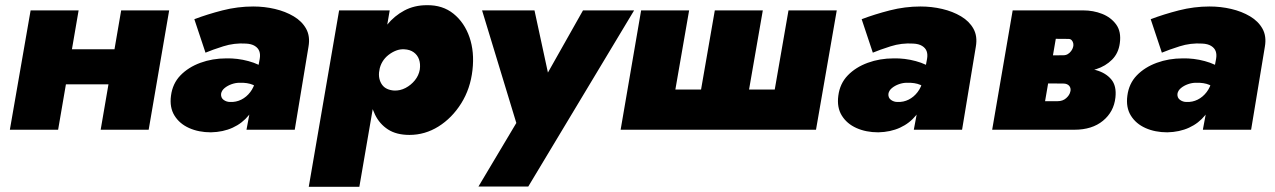

<svg xmlns="http://www.w3.org/2000/svg" viewBox="-20 -500 4915 740"><path d="M94 -175H478L502 -310H118ZM447 -460 368 0H553L632 -460ZM98 -460 18 0H204L283 -460Z M832 -138Q834 -151 845.5 -160.5Q857 -170 872.5 -175.5Q888 -181 903 -181Q934 -182 955 -173Q976 -164 995 -147L1006 -232Q980 -253 937.5 -264.5Q895 -276 852 -275Q799 -275 752.5 -258Q706 -241 675.5 -209.5Q645 -178 639 -131Q633 -86 652.5 -54.5Q672 -23 709 -6.5Q746 10 793 10Q840 9 877 -8Q914 -25 939 -56Q964 -87 973 -129L965 -190Q959 -164 944.5 -145Q930 -126 910 -116Q890 -106 867 -107Q853 -107 842 -115Q831 -123 832 -138ZM772 -297Q798 -308 840.5 -321.5Q883 -335 928 -332Q949 -331 962 -323Q975 -315 979.5 -302.5Q984 -290 981 -273L930 0H1116L1169 -320Q1176 -360 1160 -389Q1144 -418 1112 -437Q1080 -456 1039.5 -465.5Q999 -475 956 -475Q896 -475 837.5 -460Q779 -445 729 -426Z M1365 220 1482 -460H1287L1170 220ZM1801 -230Q1809 -300 1789.5 -356.5Q1770 -413 1728 -447Q1686 -481 1625 -480Q1577 -480 1538.5 -459.5Q1500 -439 1472 -404.5Q1444 -370 1427 -325.5Q1410 -281 1404 -231Q1398 -183 1403 -138.5Q1408 -94 1425.5 -58Q1443 -22 1475.5 -1Q1508 20 1558 20Q1618 20 1670 -12.5Q1722 -45 1757.5 -101.5Q1793 -158 1801 -230ZM1598 -232Q1594 -209 1579 -190.5Q1564 -172 1543 -161Q1522 -150 1499 -151Q1484 -152 1472 -157.5Q1460 -163 1452.5 -173.5Q1445 -184 1442 -198Q1439 -212 1442 -229Q1445 -247 1454 -262Q1463 -277 1477 -288Q1491 -299 1506.5 -305Q1522 -311 1538 -310Q1560 -309 1574.5 -298.5Q1589 -288 1595 -271Q1601 -254 1598 -232Z M2424 -460H2227L2016 -86L2121 -85L2040 -460H1838L1970 -26L1824 219H2016Z M2867 -155 2920 -460H2735L2682 -155H2583L2636 -460H2451L2372 0H3125L3205 -460H3019L2966 -155Z M3404 -138Q3406 -151 3417.5 -160.5Q3429 -170 3444.5 -175.5Q3460 -181 3475 -181Q3506 -182 3527 -173Q3548 -164 3567 -147L3578 -232Q3552 -253 3509.5 -264.5Q3467 -276 3424 -275Q3371 -275 3324.5 -258Q3278 -241 3247.5 -209.5Q3217 -178 3211 -131Q3205 -86 3224.5 -54.5Q3244 -23 3281 -6.5Q3318 10 3365 10Q3412 9 3449 -8Q3486 -25 3511 -56Q3536 -87 3545 -129L3537 -190Q3531 -164 3516.5 -145Q3502 -126 3482 -116Q3462 -106 3439 -107Q3425 -107 3414 -115Q3403 -123 3404 -138ZM3344 -297Q3370 -308 3412.5 -321.5Q3455 -335 3500 -332Q3521 -331 3534 -323Q3547 -315 3551.5 -302.5Q3556 -290 3553 -273L3502 0H3688L3741 -320Q3748 -360 3732 -389Q3716 -418 3684 -437Q3652 -456 3611.5 -465.5Q3571 -475 3528 -475Q3468 -475 3409.5 -460Q3351 -445 3301 -426Z M3953 -240 3945 -179 4078 -178Q4086 -178 4092 -175.5Q4098 -173 4101.5 -168.5Q4105 -164 4106 -158Q4107 -152 4105 -146Q4102 -133 4089 -121.5Q4076 -110 4056 -110H3933L3912 0H4121Q4189 0 4231 -34.5Q4273 -69 4279 -124Q4284 -169 4263 -194Q4242 -219 4205 -229.5Q4168 -240 4126 -240ZM3953 -221H4129Q4169 -222 4205 -233.5Q4241 -245 4266 -270Q4291 -295 4296 -334Q4302 -378 4282 -405.5Q4262 -433 4228 -446.5Q4194 -460 4154 -460H3992L3971 -351L4098 -350Q4106 -350 4110.5 -345Q4115 -340 4116.5 -333Q4118 -326 4116 -319Q4114 -311 4108.5 -303.5Q4103 -296 4095.5 -291.5Q4088 -287 4078 -287L3962 -286ZM3883 -460 3804 0H3989L4068 -460Z M4518 -138Q4520 -151 4531.5 -160.5Q4543 -170 4558.5 -175.5Q4574 -181 4589 -181Q4620 -182 4641 -173Q4662 -164 4681 -147L4692 -232Q4666 -253 4623.5 -264.5Q4581 -276 4538 -275Q4485 -275 4438.5 -258Q4392 -241 4361.5 -209.5Q4331 -178 4325 -131Q4319 -86 4338.5 -54.5Q4358 -23 4395 -6.5Q4432 10 4479 10Q4526 9 4563 -8Q4600 -25 4625 -56Q4650 -87 4659 -129L4651 -190Q4645 -164 4630.5 -145Q4616 -126 4596 -116Q4576 -106 4553 -107Q4539 -107 4528 -115Q4517 -123 4518 -138ZM4458 -297Q4484 -308 4526.5 -321.5Q4569 -335 4614 -332Q4635 -331 4648 -323Q4661 -315 4665.5 -302.5Q4670 -290 4667 -273L4616 0H4802L4855 -320Q4862 -360 4846 -389Q4830 -418 4798 -437Q4766 -456 4725.5 -465.5Q4685 -475 4642 -475Q4582 -475 4523.5 -460Q4465 -445 4415 -426Z"/></svg>

Font: Jost Black
Style: Italic
Weight: 900
Italic angle: -5°
Version: Version 3.710